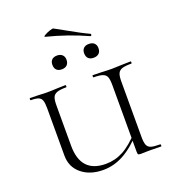

<svg xmlns="http://www.w3.org/2000/svg" viewBox="-140 -874 900 994"><g transform="rotate(-20 310.0 -377.0)"><path d="M375 -456Q373 -456 373 -462Q373 -468 375 -468L419 -467Q455 -465 480 -465Q502 -465 540 -467L584 -468Q586 -468 586 -462Q586 -456 584 -456Q549 -456 532.5 -450.5Q516 -445 509.5 -431Q503 -417 503 -387V-81Q503 -51 509 -36.5Q515 -22 531 -17Q547 -12 581 -12Q584 -12 584 -6Q584 0 581 0L516 -1L471 0Q459 0 456 -3Q453 -6 453 -19V-385Q453 -415 447.5 -429.5Q442 -444 425.5 -450Q409 -456 375 -456ZM260 12Q187 12 141 -26Q95 -64 95 -127V-387Q95 -417 90 -431Q85 -445 71.5 -450.5Q58 -456 29 -456Q27 -456 27 -462Q27 -468 29 -468L68 -467Q102 -465 120 -465Q145 -465 183 -467L225 -468Q227 -468 227 -462Q227 -456 225 -456Q191 -456 174 -450Q157 -444 151 -429.5Q145 -415 145 -385V-163Q145 -13 283 -13Q334 -13 379 -37Q424 -61 478 -120L487 -113Q428 -48 373.5 -18Q319 12 260 12ZM211 -739Q204 -741 216.5 -748.5Q229 -756 245.5 -761.5Q262 -767 266 -765L324 -733Q398 -691 438 -673Q440 -672 440 -669Q440 -666 438 -663.5Q436 -661 433 -662Q327 -710 211 -739ZM197 -590Q197 -607 207 -617Q217 -627 236 -627Q254 -627 264.5 -617Q275 -607 275 -590Q275 -571 264.5 -561Q254 -551 236 -551Q217 -551 207 -561Q197 -571 197 -590ZM372 -590Q372 -607 382 -617Q392 -627 411 -627Q430 -627 440.5 -617Q451 -607 451 -590Q451 -571 440.5 -561Q430 -551 411 -551Q392 -551 382 -561Q372 -571 372 -590Z"/></g></svg>

Font: Cormorant Unicase Light
Style: Regular
Weight: 300
Designer: Christian Thalmann (Catharsis Fonts)
Foundry: Catharsis Fonts
Version: Version 4.000